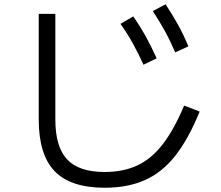

<svg xmlns="http://www.w3.org/2000/svg" viewBox="-20 -835 1040 902"><path d="M472 47Q312 47 237 -30.5Q162 -108 162 -273V-770H240V-273Q240 -145 295.5 -86Q351 -27 472 -27Q559 -27 625.5 -58Q692 -89 745 -158Q798 -227 845 -339L918 -311Q866 -183 804 -104Q742 -25 661 11Q580 47 472 47ZM654 -531Q631 -582 605.5 -628.5Q580 -675 546 -723L606 -758Q640 -709 666 -661.5Q692 -614 716 -561ZM803 -589Q781 -641 755.5 -687.5Q730 -734 698 -783L758 -815Q790 -766 816.5 -718.5Q843 -671 865 -617Z"/></svg>

Font: M PLUS 1 Code
Style: Regular
Weight: 400
Designer: Coji Morishita
Foundry: UNDERFOREST DESIGN
Version: Version 1.005